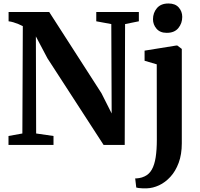

<svg xmlns="http://www.w3.org/2000/svg" viewBox="-20 -810 1120 1073"><path d="M27.5 0V-50L105 -64L107.5 -664Q96 -670 82.8 -675.5Q69.5 -681 55.5 -685.2Q41.5 -689.5 28 -691V-743H255L547 -289L604 -176L602 -675.5L518 -691V-743H756V-691L679 -675.5L677 0H559L245 -484.5L180.5 -606.5L182 -64L279 -50V0ZM800.5 242.5Q789.5 243 777.2 242.5Q765 242 755.2 240.8Q745.5 239.5 741.5 238L735.5 187Q743 187.5 758 185.2Q773 183 788.5 175.5Q813.5 164 828.5 137.5Q843.5 111 850 69Q856.5 27 856.5 -30L856 -450.5L788 -470.5V-527L964.5 -555.5H971L996 -536.5V-9Q996 53 978.5 100Q961 147 932.2 178.2Q903.5 209.5 869 225.5Q834.5 241.5 800.5 242.5ZM911.5 -626.5Q874.5 -626.5 854.8 -649.5Q835 -672.5 835 -702.5Q835 -738.5 857 -764.5Q879 -790.5 921 -790.5H922Q959.5 -790.5 979 -768.2Q998.5 -746 998.5 -715.5Q998.5 -680 976.8 -653.2Q955 -626.5 912.5 -626.5Z"/></svg>

Font: Merriweather 48pt
Style: Bold
Weight: 700
Version: Version 2.100